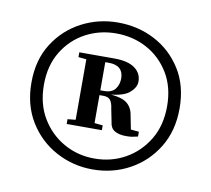

<svg xmlns="http://www.w3.org/2000/svg" viewBox="-59 -875 649 591"><g transform="rotate(10 265.5 -579.5)"><path d="M386 -489V-474Q373 -471 367 -470Q361 -469 349 -469Q327 -469 313.5 -477Q300 -485 298 -504L290 -544Q288 -561 281.5 -570Q275 -579 259 -579H219V-594H259Q283 -594 293.5 -608Q304 -622 304 -641Q304 -661 292.5 -671.5Q281 -682 258 -682H219V-698H273Q315 -698 336.5 -682.5Q358 -667 358 -641Q358 -621 336.5 -604Q315 -587 256 -585L258 -588Q309 -587 328.5 -574Q348 -561 352 -535L363 -479L333 -494ZM213 -494H223L273 -489V-474H163V-489ZM213 -678 163 -683V-698H219V-679ZM73 -581Q73 -521 99.5 -477Q126 -433 169.5 -408.5Q213 -384 265 -384Q318 -384 361.5 -408.5Q405 -433 431.5 -477Q458 -521 458 -581Q458 -641 431.5 -684.5Q405 -728 361.5 -751.5Q318 -775 265 -775Q213 -775 169.5 -751.5Q126 -728 99.5 -684.5Q73 -641 73 -581ZM188 -474V-698H247V-474ZM34 -581Q34 -652 66.5 -703Q99 -754 151.5 -781.5Q204 -809 265 -809Q328 -809 380.5 -781.5Q433 -754 465 -703Q497 -652 497 -581Q497 -511 465 -459Q433 -407 380.5 -378.5Q328 -350 265 -350Q204 -350 151 -378.5Q98 -407 66 -459Q34 -511 34 -581Z"/></g></svg>

Font: Noto Serif TC ExtraLight Black
Style: Regular
Weight: 900
Version: Version 2.003-H1;hotconv 1.1.1;makeotfexe 2.6.0